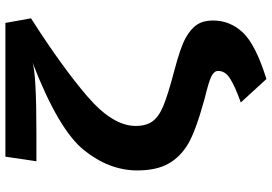

<svg xmlns="http://www.w3.org/2000/svg" viewBox="-168 -614 1008 712"><g transform="rotate(-90 336.0 -258.0)"><path d="M60 -253Q60 -357 135.5 -451Q211 -545 459 -641Q415 -627 199 -627H94L111 -742H607L624 -647Q444 -532 334.5 -438Q225 -344 225 -259Q225 -220 242 -196.5Q259 -173 300 -156Q341 -139 428.5 -116Q516 -93 550.5 -74Q585 -55 600.5 -31.5Q616 -8 616 28Q616 91 571.5 138.5Q527 186 399 226L312 131Q373 109 401 91Q429 73 429 47Q429 32 409 22Q389 12 327 -3Q206 -36 157.5 -65Q109 -94 84.5 -138.5Q60 -183 60 -253Z"/></g></svg>

Font: Fix15 Mono
Style: Bold
Weight: 700
Designer: Carrois Corporate & Edenspiekermann AG
Foundry: Carrois Corporate GbR & Edenspiekermann AG
Version: Version 3.206